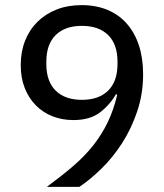

<svg xmlns="http://www.w3.org/2000/svg" viewBox="-20 -730 640 750"><path d="M539 -440Q539 -363 516 -295Q493 -227 457 -171Q421 -115 376.5 -71.5Q332 -28 290 0H163Q220 -42 265.5 -81Q311 -120 344.5 -162.5Q378 -205 401 -253Q424 -301 438 -360L433 -362Q409 -320 370 -290.5Q331 -261 267 -261Q222 -261 184.5 -276Q147 -291 119.5 -319Q92 -347 76.5 -386.5Q61 -426 61 -476Q61 -528 78 -571Q95 -614 126.5 -645Q158 -676 201.5 -693Q245 -710 299 -710Q355 -710 399.5 -691.5Q444 -673 475 -638Q506 -603 522.5 -553Q539 -503 539 -440ZM300 -340Q366 -340 402.5 -376Q439 -412 439 -480V-489Q439 -557 402.5 -593Q366 -629 300 -629Q234 -629 197.5 -593Q161 -557 161 -489V-480Q161 -412 197.5 -376Q234 -340 300 -340Z"/></svg>

Font: IBM Plex Sans Arabic Text
Style: Regular
Weight: 450
Designer: Mike Abbink, Paul van der Laan, Pieter van Rosmalen, Wael Morcos, Khajak Apelian
Foundry: Bold Monday
Version: Version 1.2